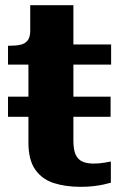

<svg xmlns="http://www.w3.org/2000/svg" viewBox="-20 -712 478 743"><path d="M11 -260V-338H408V-260ZM11 -462V-535H18Q43 -535 60 -539Q77 -543 87 -555.5Q97 -568 97 -593L199 -540H410V-462ZM264 -168Q264 -132 273 -113Q282 -94 299.5 -86.5Q317 -79 342 -79Q365 -79 384 -82.5Q403 -86 409 -87V-5Q399 -2 381 2Q363 6 340.5 8.5Q318 11 292 11Q234 11 188.5 -3.5Q143 -18 116.5 -55.5Q90 -93 90 -160V-522L97 -530V-692H264Z"/></svg>

Font: Roboto Serif SemiCondensed
Style: Bold
Weight: 700
Width: 4
Designer: Greg Gazdowicz
Foundry: Commercial Type
Version: Version 1.007